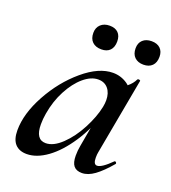

<svg xmlns="http://www.w3.org/2000/svg" viewBox="-112 -651 664 747"><g transform="rotate(20 220.5 -277.0)"><path d="M17 -62Q17 -131 60.5 -210.5Q104 -290 168.5 -344.5Q233 -399 291 -399Q324 -399 351 -380.5Q378 -362 381 -326L327 -357Q343 -359 361 -373.5Q379 -388 388 -407Q390 -409 393 -409Q396 -409 398.5 -407.5Q401 -406 400 -405L342 -89Q340 -80 340 -66Q340 -38 355 -38Q374 -38 413 -77Q414 -78 416 -78Q419 -78 421 -74.5Q423 -71 421 -69Q388 -30 361 -10.5Q334 9 309 9Q286 9 275 -4.5Q264 -18 264 -47Q264 -68 268 -89L293 -229L313 -246Q288 -168 249 -109Q210 -50 166.5 -18.5Q123 13 82 13Q51 13 34 -5.5Q17 -24 17 -62ZM299 -261Q302 -276 302 -289Q302 -319 287 -337Q272 -355 246 -355Q216 -355 185.5 -329Q155 -303 131.5 -258.5Q108 -214 99 -160Q95 -137 95 -115Q95 -52 137 -52Q169 -52 203.5 -85Q238 -118 264 -167.5Q290 -217 299 -261ZM165 -519Q165 -541 179 -554Q193 -567 216 -567Q239 -567 251.5 -554.5Q264 -542 264 -519Q264 -495 251.5 -482Q239 -469 216 -469Q192 -469 178.5 -482Q165 -495 165 -519ZM340 -519Q340 -541 353.5 -553.5Q367 -566 390 -566Q413 -566 426 -553.5Q439 -541 439 -519Q439 -495 426 -482Q413 -469 390 -469Q367 -469 353.5 -482Q340 -495 340 -519Z"/></g></svg>

Font: Cormorant Garamond SemiBold
Style: Italic
Weight: 600
Italic angle: -10°
Designer: Christian Thalmann (Catharsis Fonts)
Foundry: Catharsis Fonts
Version: Version 4.000